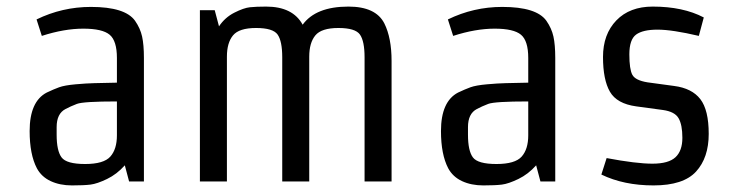

<svg xmlns="http://www.w3.org/2000/svg" viewBox="-20 -551 2232 583"><path d="M417 0H372L359 -49Q335 -22 305 -7.5Q275 7 255 9.5Q235 12 198.5 12Q162 12 134 -1Q106 -14 92 -40Q70 -82 70 -153Q70 -243 122 -270Q143 -280 159.5 -286Q176 -292 209.5 -295Q243 -298 266.5 -298.5Q290 -299 335 -300V-375Q335 -427 313 -445.5Q291 -464 233 -464Q175 -464 107 -442L91 -492Q169 -530 256 -530Q360 -530 390 -488Q406 -465 411.5 -440Q417 -415 417 -375ZM335 -140V-243Q233 -243 213.5 -235.5Q194 -228 179 -220Q152 -206 152 -165V-142Q152 -93 167 -73Q182 -53 238.5 -53Q295 -53 315 -75.5Q335 -98 335 -140Z M1169 -366V0H1087V-377Q1087 -426 1073 -446Q1059 -466 1007.5 -466Q956 -466 937.5 -443.5Q919 -421 919 -379V0H837V-377Q837 -426 823 -446Q809 -466 757.5 -466Q706 -466 687.5 -443.5Q669 -421 669 -379V0H587V-520H632L645 -471Q663 -498 691.5 -512.5Q720 -527 739 -529Q758 -531 788 -531Q869 -531 899 -476Q939 -531 1038 -531Q1121 -531 1147 -480Q1169 -436 1169 -366Z M1666 0H1621L1608 -49Q1584 -22 1554 -7.5Q1524 7 1504 9.5Q1484 12 1447.5 12Q1411 12 1383 -1Q1355 -14 1341 -40Q1319 -82 1319 -153Q1319 -243 1371 -270Q1392 -280 1408.5 -286Q1425 -292 1458.5 -295Q1492 -298 1515.5 -298.5Q1539 -299 1584 -300V-375Q1584 -427 1562 -445.5Q1540 -464 1482 -464Q1424 -464 1356 -442L1340 -492Q1418 -530 1505 -530Q1609 -530 1639 -488Q1655 -465 1660.5 -440Q1666 -415 1666 -375ZM1584 -140V-243Q1482 -243 1462.5 -235.5Q1443 -228 1428 -220Q1401 -206 1401 -165V-142Q1401 -93 1416 -73Q1431 -53 1487.5 -53Q1544 -53 1564 -75.5Q1584 -98 1584 -140Z M1806 -21 1822 -71Q1912 -54 1961 -54Q2010 -54 2031 -73.5Q2052 -93 2052 -132.5Q2052 -172 2040.5 -192Q2029 -212 1993 -217L1912 -228Q1853 -236 1832 -272.5Q1811 -309 1811 -378Q1811 -447 1851.5 -489Q1892 -531 1962 -531Q2054 -531 2117 -498L2102 -442Q2021 -461 1976.5 -461Q1932 -461 1911.5 -446Q1891 -431 1891 -386Q1891 -341 1900 -324Q1909 -307 1946 -301L2027 -290Q2081 -283 2106.5 -250Q2132 -217 2132 -144.5Q2132 -72 2093.5 -30Q2055 12 1964.5 12Q1874 12 1806 -21Z"/></svg>

Font: Strait
Style: Regular
Weight: 400
Width: 3
Designer: Eduardo Rodriguez Tunni
Foundry: Eduardo Rodriguez Tunni
Version: Version 1.001